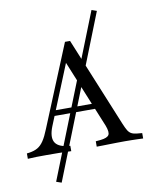

<svg xmlns="http://www.w3.org/2000/svg" viewBox="-97 -791 825 1018"><g transform="rotate(-10 315.5 -282.0)"><path d="M151.6 155.6 123.4 146 466.1 -718.5 493.5 -708.9ZM154.8 -147.6Q133.9 -95.2 148 -66.1Q162.1 -37.1 213.7 -30.6L230.6 -29V0Q199.2 -1.6 164.1 -2Q129 -2.4 97.6 -2.4Q67.7 -2.4 42.7 -2Q17.7 -1.6 -3.2 0V-29L9.7 -30.6Q37.1 -34.7 55.2 -45.2Q73.4 -55.6 88.3 -77.8Q103.2 -100 118.5 -138.7L298.4 -576.6H325.8L523.4 -95.2Q533.1 -71.8 541.1 -58.5Q549.2 -45.2 560.9 -39.1Q572.6 -33.1 591.1 -31.5L617.7 -29V0Q604.8 -0.8 588.7 -1.2Q572.6 -1.6 555.2 -2Q537.9 -2.4 520.2 -2.4H517.7Q496.8 -2.4 475.8 -2Q454.8 -1.6 435.1 -1.2Q415.3 -0.8 398 -0.4Q380.6 0 367.7 0V-29L394.4 -31.5Q430.6 -35.5 439.1 -50Q447.6 -64.5 433.9 -100.8L279 -479L295.2 -492.7ZM158.1 -199.2 170.2 -228.2H425.8L437.1 -199.2Z"/></g></svg>

Font: Playfair 5pt SemiExpanded Light
Style: Regular
Weight: 400
Version: Version 2.203